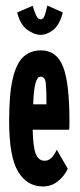

<svg xmlns="http://www.w3.org/2000/svg" viewBox="-20 -664 290 694"><path d="M135 10Q78 10 45.5 -43.5Q13 -97 13 -227Q13 -324 26 -379.5Q39 -435 64.5 -458.5Q90 -482 128 -482Q184 -482 207.5 -424Q231 -366 231 -226Q231 -216 231 -209.5Q231 -203 230 -195H98Q100 -128 110 -106Q120 -84 139 -83Q155 -82 166.5 -94Q178 -106 185 -123L225 -54Q213 -28 189.5 -9Q166 10 135 10ZM100 -287H148Q148 -340 145.5 -363.5Q143 -387 126 -387Q103 -387 100 -287ZM151 -644 207 -619Q196 -575 173 -556.5Q150 -538 127 -538Q104 -538 78.5 -556.5Q53 -575 42 -619L98 -643Q104 -623 110.5 -608.5Q117 -594 127 -594Q137 -594 142 -609.5Q147 -625 151 -644Z"/></svg>

Font: Inconsolata UltraCondensed Black
Style: Regular
Weight: 900
Width: 1
Monospace: yes
Designer: Raph Levien, Cyreal, Brenton Simpson
Foundry: Raph Levien, Cyreal, Google
Version: Version 3.001; ttfautohint (v1.8.2.53-6de2)